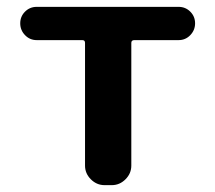

<svg xmlns="http://www.w3.org/2000/svg" viewBox="-20 -540 628 560"><path d="M87 -423Q67 -423 53 -437.5Q39 -452 39 -472Q39 -492 53 -506Q67 -520 87 -520H501Q521 -520 535 -506Q549 -492 549 -472Q549 -452 535 -437.5Q521 -423 501 -423H372Q363 -423 363 -415V-57Q363 -34 346 -17Q329 0 306 0H285Q262 0 245 -17Q228 -34 228 -57V-415Q228 -423 220 -423Z"/></svg>

Font: Rounded Mplus 1c Bold
Style: Bold
Weight: 700
Version: Version 1.059.20150529